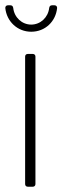

<svg xmlns="http://www.w3.org/2000/svg" viewBox="-37 -706 236 726"><path d="M81 -586C134 -586 174 -625 179 -676C179 -682 175 -686 169 -686H160C154 -686 150 -683 149 -676C145 -640 116 -613 81 -613C46 -613 17 -640 13 -676C12 -683 8 -686 2 -686H-7C-13 -686 -17 -682 -17 -676C-12 -625 29 -586 81 -586ZM68 0H87C93 0 97 -4 97 -10V-492C97 -498 93 -502 87 -502H68C62 -502 58 -498 58 -492V-10C58 -4 62 0 68 0Z"/></svg>

Font: Barlow Condensed ExtraLight
Style: Regular
Weight: 275
Width: 3
Designer: Jeremy Tribby
Foundry: Tribby Type
Version: Version 1.422;hotconv 1.0.109;makeotfexe 2.5.65596